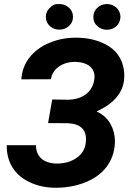

<svg xmlns="http://www.w3.org/2000/svg" viewBox="-20 -904 643 934"><path d="M434.1 -820.3C434.1 -802.2 440.9 -787.6 454.1 -776.4C467.3 -765.1 482.4 -759.3 499 -759.3C500 -759.3 501 -759.3 502 -759.3C520 -759.8 535.6 -766.1 547.9 -778.3C560.1 -790.5 565.9 -805.2 565.9 -823.2C565.4 -840.8 558.6 -855.5 545.9 -867.2C532.7 -878.4 518.1 -884.3 501 -884.3C500 -884.3 499 -884.3 498 -884.3C479.5 -883.8 464.4 -877 452.1 -864.7C439.9 -852.5 434.1 -838.9 434.1 -822.8C434.1 -821.8 434.1 -821.3 434.1 -820.3ZM203.1 -820.3C203.6 -802.2 210.4 -787.6 223.6 -776.4C236.8 -765.1 251.5 -759.8 267.6 -759.8C268.6 -759.8 269.5 -759.8 270.5 -759.8C289.1 -760.3 304.7 -766.6 316.9 -778.8C329.1 -790.5 335 -804.7 335 -820.8C335 -821.8 335 -822.3 335 -823.2C335 -840.3 328.6 -854.5 315.4 -866.7C302.2 -878.4 287.1 -884.3 270 -884.3C269 -884.3 263.7 -884.3 253.9 -883.8C244.1 -883.3 233.4 -877 221.2 -864.7C209 -852.5 203.1 -838.9 203.1 -822.8C203.1 -821.8 203.1 -821.3 203.1 -820.3ZM233.9 -419.9 213.9 -305.2 307.6 -304.7C371.6 -302.7 398.4 -272.5 398.4 -228C398.4 -220.7 397.9 -213.4 396.5 -205.1C392.1 -175.3 376.5 -151.9 350.1 -134.3C324.2 -117.2 293 -108.4 257.3 -108.4C255.9 -108.4 254.9 -108.4 253.4 -108.4C191.4 -109.9 155.3 -143.6 155.3 -194.8C155.3 -195.8 155.3 -196.8 155.3 -197.8H12.7C12.7 -197.3 12.7 -196.3 12.7 -195.8C12.7 -154.8 22 -119.1 41 -88.9C60.1 -58.6 87.9 -34.7 124.5 -17.6C161.1 0 202.1 8.8 247.6 9.3C249.5 9.3 251.5 9.3 252.9 9.3C303.2 9.3 350.6 0.5 394 -16.6C481.9 -51.3 532.7 -116.7 538.6 -203.1C539.1 -208 539.1 -212.4 539.1 -216.8C539.1 -246.1 532.2 -273.9 518.1 -299.8C504.4 -325.7 481.9 -346.7 450.2 -361.8C535.2 -400.9 579.6 -454.1 584 -522C584.5 -526.9 584.5 -532.2 584.5 -537.1C584.5 -569.8 576.7 -599.6 560.5 -627C544.4 -654.8 518.1 -677.2 481 -694.3C443.8 -711.4 401.4 -720.2 353 -720.7C351.1 -720.7 349.6 -720.7 347.7 -720.7C303.2 -720.7 260.7 -712.4 220.7 -695.8C180.7 -679.2 148.4 -655.8 124 -625C99.6 -594.2 86.4 -558.6 84 -518.1L227.5 -518.6C232.4 -545.4 246.1 -566.4 268.1 -581.1C290 -595.7 314.9 -603 342.8 -603C344.2 -603 345.2 -603 346.7 -603C408.7 -601.6 439.9 -571.3 439.9 -531.2C439.9 -527.3 439.5 -523.4 439 -519.5C431.2 -458.5 384.3 -420.4 312 -418.9Z"/></svg>

Font: Roboto
Style: Bold Italic
Weight: 700
Italic angle: -12°
Designer: Google
Version: Version 2.137; 2017